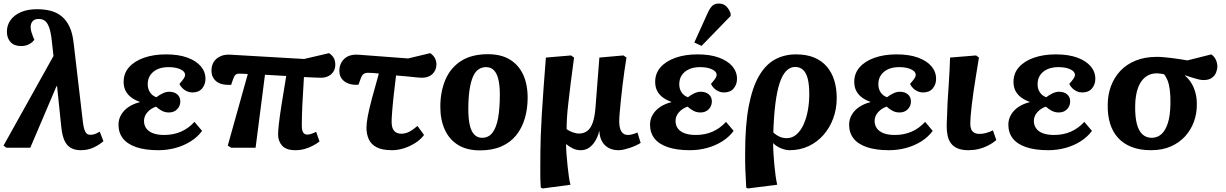

<svg xmlns="http://www.w3.org/2000/svg" viewBox="-41 -834 6921 1084"><path d="M415 14Q382 14 359 1Q336 -12 323 -40.5Q310 -69 305 -117L281 -349L277 -345L130 0H-5L-21 -12L261 -518L251 -607Q246 -653 236.5 -679Q227 -705 213 -716Q199 -727 177 -727Q154 -727 143 -714Q132 -701 132 -682Q132 -666 136.5 -652.5Q141 -639 147 -623L153 -610Q143 -595 123.5 -584.5Q104 -574 78 -574Q39 -574 18.5 -596.5Q-2 -619 -2 -655Q-2 -692 18.5 -720.5Q39 -749 77 -765.5Q115 -782 168 -782Q210 -782 245 -773Q280 -764 307 -742Q334 -720 351.5 -683Q369 -646 375 -589L427 -145Q430 -120 435 -104Q440 -88 448 -80.5Q456 -73 470 -73Q483 -73 495.5 -77.5Q508 -82 522 -91L543 -37Q519 -16 487 -1Q455 14 415 14Z M853 14Q778 14 727.5 -3.5Q677 -21 652.5 -53Q628 -85 628 -130Q628 -161 643.5 -187Q659 -213 686.5 -231Q714 -249 748 -257V-259Q720 -269 699.5 -284.5Q679 -300 668 -321.5Q657 -343 657 -372Q657 -420 687.5 -454.5Q718 -489 772 -508Q826 -527 896 -527Q967 -527 1016.5 -509Q1066 -491 1092.5 -460Q1119 -429 1119 -389Q1119 -357 1100 -334.5Q1081 -312 1045 -312Q1029 -312 1014.5 -318.5Q1000 -325 989 -336Q978 -347 972 -360Q990 -381 997 -391.5Q1004 -402 1004 -412Q1004 -430 978 -442.5Q952 -455 910 -455Q875 -455 849 -443.5Q823 -432 808 -410.5Q793 -389 793 -358Q793 -332 806 -312.5Q819 -293 842 -285Q857 -297 876.5 -306.5Q896 -316 914 -316Q943 -316 960 -301Q977 -286 977 -262Q977 -235 959 -217Q941 -199 913 -199Q891 -199 873 -208.5Q855 -218 840 -232Q812 -223 792 -201Q772 -179 772 -151Q772 -127 785 -109Q798 -91 823.5 -81.5Q849 -72 886 -72Q938 -72 980.5 -90.5Q1023 -109 1057 -146L1100 -95Q1075 -61 1036.5 -36.5Q998 -12 951 1Q904 14 853 14Z M1626 14Q1575 14 1552 -11.5Q1529 -37 1529 -75Q1529 -94 1533.5 -135Q1538 -176 1548.5 -242.5Q1559 -309 1575 -405Q1545 -407 1515 -408.5Q1485 -410 1455 -412L1402 0H1264L1245 -12L1358 -416Q1343 -417 1332.5 -417.5Q1322 -418 1313 -418Q1297 -419 1289 -412Q1281 -405 1275 -387L1264 -355Q1245 -354 1225.5 -356.5Q1206 -359 1190 -368Q1174 -377 1163.5 -394Q1153 -411 1153 -435Q1153 -465 1166.5 -485.5Q1180 -506 1205 -517Q1230 -528 1264 -525L1676 -501L1817 -534Q1837 -520 1844.5 -504.5Q1852 -489 1852 -469Q1852 -446 1841 -429Q1830 -412 1811.5 -403.5Q1793 -395 1771 -395Q1755 -395 1729 -396.5Q1703 -398 1675 -399Q1673 -353 1670 -311Q1667 -269 1665.5 -232.5Q1664 -196 1663.5 -168Q1663 -140 1663 -122Q1663 -106 1666.5 -95Q1670 -84 1677 -79Q1684 -74 1695 -74Q1703 -74 1717 -78.5Q1731 -83 1744 -90L1763 -35Q1747 -23 1725.5 -11.5Q1704 0 1679 7Q1654 14 1626 14Z M2172 14Q2117 14 2085.5 -2.5Q2054 -19 2041 -48Q2028 -77 2028 -113Q2028 -139 2035.5 -178.5Q2043 -218 2058.5 -276.5Q2074 -335 2098 -419Q2080 -421 2064 -422Q2048 -423 2035 -423Q2022 -423 2012 -416.5Q2002 -410 1995 -389L1983 -356Q1955 -353 1930 -361Q1905 -369 1890 -387.5Q1875 -406 1875 -434Q1875 -476 1903.5 -502.5Q1932 -529 1985 -525L2263 -504L2388 -534Q2408 -520 2415.5 -503.5Q2423 -487 2423 -471Q2423 -438 2401 -416.5Q2379 -395 2341 -395Q2331 -395 2311.5 -397Q2292 -399 2263.5 -402Q2235 -405 2195 -408Q2193 -391 2191 -374Q2189 -357 2187 -340Q2185 -323 2183 -306.5Q2181 -290 2179.5 -274Q2178 -258 2176.5 -243.5Q2175 -229 2174 -215Q2173 -201 2172 -188.5Q2171 -176 2170.5 -165.5Q2170 -155 2170 -146Q2170 -112 2184 -95.5Q2198 -79 2225 -79Q2248 -79 2270 -90.5Q2292 -102 2316 -123L2353 -72Q2334 -46 2304 -27Q2274 -8 2240 3Q2206 14 2172 14Z M2669 15Q2595 15 2545.5 -15.5Q2496 -46 2470.5 -101.5Q2445 -157 2445 -231Q2445 -317 2474 -384.5Q2503 -452 2562.5 -490Q2622 -528 2714 -528Q2787 -528 2836.5 -498.5Q2886 -469 2912 -414Q2938 -359 2938 -282Q2938 -220 2922 -165.5Q2906 -111 2873.5 -70.5Q2841 -30 2790 -7.5Q2739 15 2669 15ZM2680 -56Q2718 -56 2740 -85.5Q2762 -115 2771.5 -169.5Q2781 -224 2781 -300Q2781 -350 2773 -384.5Q2765 -419 2748 -437Q2731 -455 2703 -455Q2680 -455 2661 -442.5Q2642 -430 2629.5 -401.5Q2617 -373 2610 -327.5Q2603 -282 2603 -217Q2603 -165 2611 -129Q2619 -93 2636.5 -74.5Q2654 -56 2680 -56Z M3023 230 3012 225Q3010 199 3009.5 171Q3009 143 3009.5 106.5Q3010 70 3010 22Q3010 -14 3012 -67.5Q3014 -121 3018 -189.5Q3022 -258 3028 -338.5Q3034 -419 3041 -509L3183 -521L3200 -509Q3188 -424 3180.5 -360.5Q3173 -297 3167.5 -250Q3162 -203 3160 -168Q3158 -133 3158 -105Q3171 -95 3191 -87.5Q3211 -80 3227 -80Q3255 -80 3274.5 -94.5Q3294 -109 3305.5 -141.5Q3317 -174 3321 -227L3343 -509L3479 -521L3496 -509Q3490 -473 3484 -431Q3478 -389 3473 -346.5Q3468 -304 3464 -265Q3460 -226 3457.5 -195.5Q3455 -165 3455 -147Q3455 -125 3460 -108Q3465 -91 3476 -81.5Q3487 -72 3505 -72Q3516 -72 3530 -76Q3544 -80 3558 -86L3576 -27Q3563 -19 3546.5 -11.5Q3530 -4 3513 1.5Q3496 7 3480.5 10.5Q3465 14 3451 14Q3418 14 3394 0.5Q3370 -13 3357 -37.5Q3344 -62 3343 -94H3342Q3334 -61 3319 -37Q3304 -13 3284 0.5Q3264 14 3238 14Q3212 14 3191 3Q3170 -8 3156 -20H3155Q3155 5 3157.5 37.5Q3160 70 3163.5 103.5Q3167 137 3171 165Q3175 193 3180 209Z M3854 14Q3779 14 3728.5 -3.5Q3678 -21 3653.5 -53Q3629 -85 3629 -130Q3629 -161 3644.5 -187Q3660 -213 3687.5 -231Q3715 -249 3749 -257V-259Q3721 -269 3700.5 -284.5Q3680 -300 3669 -321.5Q3658 -343 3658 -372Q3658 -420 3688.5 -454.5Q3719 -489 3773 -508Q3827 -527 3897 -527Q3968 -527 4017.5 -509Q4067 -491 4093.5 -460Q4120 -429 4120 -389Q4120 -357 4101 -334.5Q4082 -312 4046 -312Q4030 -312 4015.5 -318.5Q4001 -325 3990 -336Q3979 -347 3973 -360Q3991 -381 3998 -391.5Q4005 -402 4005 -412Q4005 -430 3979 -442.5Q3953 -455 3911 -455Q3876 -455 3850 -443.5Q3824 -432 3809 -410.5Q3794 -389 3794 -358Q3794 -332 3807 -312.5Q3820 -293 3843 -285Q3858 -297 3877.5 -306.5Q3897 -316 3915 -316Q3944 -316 3961 -301Q3978 -286 3978 -262Q3978 -235 3960 -217Q3942 -199 3914 -199Q3892 -199 3874 -208.5Q3856 -218 3841 -232Q3813 -223 3793 -201Q3773 -179 3773 -151Q3773 -127 3786 -109Q3799 -91 3824.5 -81.5Q3850 -72 3887 -72Q3939 -72 3981.5 -90.5Q4024 -109 4058 -146L4101 -95Q4076 -61 4037.5 -36.5Q3999 -12 3952 1Q3905 14 3854 14ZM3920 -575 3879 -594 3955 -762Q3968 -790 3981.5 -802Q3995 -814 4018 -814Q4042 -814 4058 -799.5Q4074 -785 4084 -759V-744Z M4181 230 4172 225Q4171 196 4169.5 171.5Q4168 147 4167 124.5Q4166 102 4166 79Q4166 56 4166 28Q4166 -127 4186 -233Q4206 -339 4243.5 -404Q4281 -469 4334 -498Q4387 -527 4453 -527Q4513 -527 4556 -509Q4599 -491 4627.5 -457.5Q4656 -424 4669.5 -379Q4683 -334 4683 -280Q4683 -220 4663.5 -166.5Q4644 -113 4608.5 -72.5Q4573 -32 4524.5 -9Q4476 14 4416 14Q4395 14 4369 3.5Q4343 -7 4325 -25H4324Q4324 2 4326 34Q4328 66 4331 98.5Q4334 131 4338 159.5Q4342 188 4347 209ZM4400 -54Q4432 -54 4456 -75Q4480 -96 4496 -131.5Q4512 -167 4520 -211Q4528 -255 4528 -303Q4528 -355 4519.5 -389Q4511 -423 4493 -439.5Q4475 -456 4448 -456Q4420 -456 4398 -433.5Q4376 -411 4361 -366Q4346 -321 4337 -251Q4328 -181 4325 -86Q4344 -69 4362 -61.5Q4380 -54 4400 -54Z M4978 14Q4903 14 4852.5 -3.5Q4802 -21 4777.5 -53Q4753 -85 4753 -130Q4753 -161 4768.5 -187Q4784 -213 4811.5 -231Q4839 -249 4873 -257V-259Q4845 -269 4824.5 -284.5Q4804 -300 4793 -321.5Q4782 -343 4782 -372Q4782 -420 4812.5 -454.5Q4843 -489 4897 -508Q4951 -527 5021 -527Q5092 -527 5141.5 -509Q5191 -491 5217.5 -460Q5244 -429 5244 -389Q5244 -357 5225 -334.5Q5206 -312 5170 -312Q5154 -312 5139.5 -318.5Q5125 -325 5114 -336Q5103 -347 5097 -360Q5115 -381 5122 -391.5Q5129 -402 5129 -412Q5129 -430 5103 -442.5Q5077 -455 5035 -455Q5000 -455 4974 -443.5Q4948 -432 4933 -410.5Q4918 -389 4918 -358Q4918 -332 4931 -312.5Q4944 -293 4967 -285Q4982 -297 5001.5 -306.5Q5021 -316 5039 -316Q5068 -316 5085 -301Q5102 -286 5102 -262Q5102 -235 5084 -217Q5066 -199 5038 -199Q5016 -199 4998 -208.5Q4980 -218 4965 -232Q4937 -223 4917 -201Q4897 -179 4897 -151Q4897 -127 4910 -109Q4923 -91 4948.5 -81.5Q4974 -72 5011 -72Q5063 -72 5105.5 -90.5Q5148 -109 5182 -146L5225 -95Q5200 -61 5161.5 -36.5Q5123 -12 5076 1Q5029 14 4978 14Z M5426 14Q5389 14 5365 3.5Q5341 -7 5327.5 -25.5Q5314 -44 5309 -68.5Q5304 -93 5304 -119Q5304 -124 5304 -131.5Q5304 -139 5304.5 -148Q5305 -157 5305.5 -168.5Q5306 -180 5306.5 -193.5Q5307 -207 5307.5 -223Q5308 -239 5309 -258Q5310 -277 5311.5 -298Q5313 -319 5314.5 -342.5Q5316 -366 5317.5 -392.5Q5319 -419 5320.5 -448Q5322 -477 5323 -509L5470 -521L5486 -509Q5477 -454 5469 -405Q5461 -356 5455 -314Q5449 -272 5445 -237.5Q5441 -203 5439 -178Q5437 -153 5437 -137Q5437 -118 5442 -105Q5447 -92 5459 -85Q5471 -78 5490 -78Q5508 -78 5527.5 -83.5Q5547 -89 5565 -98L5584 -43Q5561 -24 5536 -11.5Q5511 1 5484 7.5Q5457 14 5426 14Z M5877 14Q5802 14 5751.5 -3.5Q5701 -21 5676.5 -53Q5652 -85 5652 -130Q5652 -161 5667.5 -187Q5683 -213 5710.5 -231Q5738 -249 5772 -257V-259Q5744 -269 5723.5 -284.5Q5703 -300 5692 -321.5Q5681 -343 5681 -372Q5681 -420 5711.5 -454.5Q5742 -489 5796 -508Q5850 -527 5920 -527Q5991 -527 6040.5 -509Q6090 -491 6116.5 -460Q6143 -429 6143 -389Q6143 -357 6124 -334.5Q6105 -312 6069 -312Q6053 -312 6038.5 -318.5Q6024 -325 6013 -336Q6002 -347 5996 -360Q6014 -381 6021 -391.5Q6028 -402 6028 -412Q6028 -430 6002 -442.5Q5976 -455 5934 -455Q5899 -455 5873 -443.5Q5847 -432 5832 -410.5Q5817 -389 5817 -358Q5817 -332 5830 -312.5Q5843 -293 5866 -285Q5881 -297 5900.5 -306.5Q5920 -316 5938 -316Q5967 -316 5984 -301Q6001 -286 6001 -262Q6001 -235 5983 -217Q5965 -199 5937 -199Q5915 -199 5897 -208.5Q5879 -218 5864 -232Q5836 -223 5816 -201Q5796 -179 5796 -151Q5796 -127 5809 -109Q5822 -91 5847.5 -81.5Q5873 -72 5910 -72Q5962 -72 6004.5 -90.5Q6047 -109 6081 -146L6124 -95Q6099 -61 6060.5 -36.5Q6022 -12 5975 1Q5928 14 5877 14Z M6457 14Q6395 14 6348.5 -4Q6302 -22 6271.5 -55.5Q6241 -89 6226.5 -136Q6212 -183 6213 -241Q6213 -298 6231 -347Q6249 -396 6284 -433.5Q6319 -471 6371 -492Q6423 -513 6491 -513Q6508 -513 6530.5 -511Q6553 -509 6577 -506Q6601 -503 6623 -499.5Q6645 -496 6663 -493L6798 -527Q6816 -514 6824 -495.5Q6832 -477 6832 -459Q6832 -443 6825 -425Q6818 -407 6801 -394.5Q6784 -382 6754 -382Q6741 -382 6724.5 -386Q6708 -390 6689 -396Q6670 -402 6649 -409V-407Q6670 -390 6685.5 -364.5Q6701 -339 6709 -307.5Q6717 -276 6716 -240Q6716 -192 6699.5 -146.5Q6683 -101 6650.5 -65Q6618 -29 6570 -7.5Q6522 14 6457 14ZM6461 -56Q6493 -56 6516 -76.5Q6539 -97 6552.5 -139Q6566 -181 6567 -247Q6568 -294 6563.5 -327Q6559 -360 6550.5 -381Q6542 -402 6531 -415Q6519 -417 6509 -418.5Q6499 -420 6490 -420Q6452 -420 6425 -398.5Q6398 -377 6383.5 -336.5Q6369 -296 6368 -237Q6367 -175 6377.5 -134.5Q6388 -94 6409.5 -75Q6431 -56 6461 -56Z"/></svg>

Font: Literata 18pt
Style: Bold Italic
Weight: 700
Italic angle: -2°
Designer: Latin by Veronika Burian and Jose Scaglione. Greek by Irene Vlachou. Cyrillic by Vera Evstafieva
Foundry: TypeTogether
Version: Version 3.103;gftools[0.9.29]